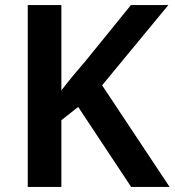

<svg xmlns="http://www.w3.org/2000/svg" viewBox="-20 -734 686 754"><path d="M646 0H495L287 -314L221 -262V0H89V-714H221V-379Q243 -408 268 -438Q293 -468 318 -497L494 -714H641L381 -399Z"/></svg>

Font: Noto Sans Syriac Eastern SemiBold
Style: Regular
Weight: 600
Designer: Patrick Giasson and the Monotype Design Team
Foundry: Monotype Imaging Inc.
Version: Version 3.001